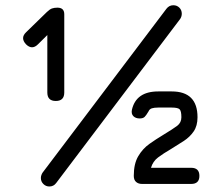

<svg xmlns="http://www.w3.org/2000/svg" viewBox="-20 -684 822 714"><path d="M187.5 -308.5Q156 -308.5 156 -340V-567L174 -571.5L121 -519Q99 -497 76.5 -519.5Q55 -543 77 -564L154.5 -639.5Q165 -649.5 173.2 -652.5Q181.5 -655.5 193.5 -655.5Q219 -655.5 219 -631V-340Q219 -308.5 187.5 -308.5ZM163.5 9.5Q150.5 9.5 141.2 0.2Q132 -9 132 -22Q132 -27.5 133.8 -32.5Q135.5 -37.5 138 -41.5L599 -651.5Q609 -664.5 624.5 -664.5Q638 -664.5 647 -655.5Q656 -646.5 656 -633Q656 -628 654.5 -623Q653 -618 650 -613.5L189 -3.5Q179.5 9.5 163.5 9.5ZM691 0H508Q494.5 0 486 -7.5Q477.5 -15 477.5 -30Q477.5 -75 494 -103Q510.5 -131 535.5 -148.8Q560.5 -166.5 585.5 -181.5Q623.5 -204.5 639 -216.2Q654.5 -228 654.5 -248Q654.5 -271 648 -277.5Q641.5 -284 618.5 -284H568.5Q553.5 -284 544.8 -281.2Q536 -278.5 532.5 -270Q524 -255.5 518 -249.5Q512 -243.5 499.5 -243.5Q484.5 -243.5 476 -252Q467.5 -260.5 470.5 -275.5Q486 -344 568.5 -344H618.5Q714.5 -344 714.5 -248Q714.5 -216 700.2 -195.2Q686 -174.5 663.5 -159.8Q641 -145 617 -130.5Q587 -113 567.8 -98.5Q548.5 -84 541.5 -60H691Q721.5 -60 721.5 -30Q721.5 0 691 0Z"/></svg>

Font: Jura Light Medium
Style: Regular
Weight: 500
Version: Version 5.106